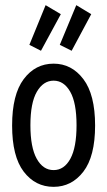

<svg xmlns="http://www.w3.org/2000/svg" viewBox="-20 -717 415 745"><path d="M188 8Q117 8 72 -51Q27 -110 27 -230Q27 -350 72 -410Q117 -470 188 -470Q258 -470 303.5 -410Q349 -350 349 -230Q349 -110 303.5 -51Q258 8 188 8ZM188 -57Q229 -57 253 -101Q277 -145 277 -231Q277 -318 252.5 -361Q228 -404 188 -404Q148 -404 123 -361Q98 -318 98 -231Q98 -145 122.5 -101Q147 -57 188 -57ZM258 -520 212 -543 276 -697 334 -662ZM139 -520 94 -543 157 -697 216 -662Z"/></svg>

Font: Inconsolata Condensed Medium
Style: Regular
Weight: 500
Width: 3
Monospace: yes
Designer: Raph Levien, Cyreal, Brenton Simpson
Foundry: Raph Levien, Cyreal, Google
Version: Version 3.100; ttfautohint (v1.8.4.7-5d5b)